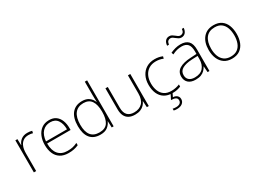

<svg xmlns="http://www.w3.org/2000/svg" viewBox="-32 -1634 3721 2749"><g transform="rotate(-30 1828.0 -260.0)"><path d="M290 -538Q312 -538 331 -535.5Q350 -533 367 -528L360 -492Q342 -497 326 -499.5Q310 -502 288 -502Q236 -502 200 -476.5Q164 -451 146 -404.5Q128 -358 128 -295V0H90V-530H124L127 -429H130Q146 -475 186.5 -506.5Q227 -538 290 -538Z M651 -540Q719 -540 762.5 -507.5Q806 -475 827.5 -419.5Q849 -364 849 -294V-263H461Q461 -148 513 -86.5Q565 -25 663 -25Q712 -25 747.5 -32.5Q783 -40 828 -61V-23Q789 -6 750.5 2Q712 10 662 10Q581 10 527 -24Q473 -58 447 -119.5Q421 -181 421 -260Q421 -338 447 -401Q473 -464 524 -502Q575 -540 651 -540ZM651 -505Q571 -505 521 -452Q471 -399 462 -297H809Q809 -390 770 -447.5Q731 -505 651 -505Z M1189 10Q1078 10 1022 -58.5Q966 -127 966 -257Q966 -394 1026 -467Q1086 -540 1196 -540Q1266 -540 1309.5 -507Q1353 -474 1371 -425H1374Q1373 -455 1372 -485.5Q1371 -516 1371 -544V-760H1409V0H1377L1373 -105H1371Q1352 -58 1308.5 -24Q1265 10 1189 10ZM1192 -25Q1289 -25 1330 -86.5Q1371 -148 1371 -260V-266Q1371 -382 1329 -443.5Q1287 -505 1198 -505Q1105 -505 1055.5 -442Q1006 -379 1006 -256Q1006 -141 1052 -83Q1098 -25 1192 -25Z M1990 -530V0H1958L1952 -103H1950Q1938 -73 1913.5 -47Q1889 -21 1851.5 -5.5Q1814 10 1762 10Q1702 10 1661.5 -11.5Q1621 -33 1600 -76Q1579 -119 1579 -183V-530H1618V-187Q1618 -104 1656 -64.5Q1694 -25 1765 -25Q1852 -25 1901.5 -76Q1951 -127 1951 -232V-530Z M2382 10Q2300 10 2246 -24Q2192 -58 2165 -119.5Q2138 -181 2138 -262Q2138 -346 2170 -408.5Q2202 -471 2259.5 -505.5Q2317 -540 2396 -540Q2433 -540 2464.5 -533.5Q2496 -527 2523 -515L2514 -480Q2485 -493 2455 -498.5Q2425 -504 2396 -504Q2328 -504 2279.5 -474Q2231 -444 2204.5 -389.5Q2178 -335 2178 -262Q2178 -195 2199.5 -141Q2221 -87 2265.5 -56Q2310 -25 2381 -25Q2419 -25 2454 -32.5Q2489 -40 2518 -52V-17Q2493 -6 2458.5 2Q2424 10 2382 10ZM2443 144Q2443 188 2409.5 214Q2376 240 2322 240Q2304 240 2290.5 238.5Q2277 237 2267 234V204Q2279 207 2292 208.5Q2305 210 2323 210Q2361 210 2384.5 193.5Q2408 177 2408 145Q2408 114 2383 100Q2358 86 2308 85L2351 0H2383L2352 63Q2380 64 2400 74.5Q2420 85 2431.5 102Q2443 119 2443 144Z M2823 -539Q2908 -539 2950.5 -494.5Q2993 -450 2993 -353V0H2962L2955 -98H2953Q2937 -68 2912.5 -43Q2888 -18 2852 -4Q2816 10 2763 10Q2686 10 2644 -28Q2602 -66 2602 -133Q2602 -212 2667.5 -252.5Q2733 -293 2854 -299L2954 -305V-345Q2954 -431 2921 -467.5Q2888 -504 2822 -504Q2781 -504 2743.5 -494.5Q2706 -485 2665 -464L2653 -498Q2692 -516 2734.5 -527.5Q2777 -539 2823 -539ZM2858 -268Q2756 -263 2699 -231Q2642 -199 2642 -133Q2642 -81 2675 -52.5Q2708 -24 2767 -24Q2861 -24 2907 -77Q2953 -130 2954 -219V-272ZM2649 -616Q2653 -667 2677.5 -693.5Q2702 -720 2742 -720Q2767 -720 2785.5 -709Q2804 -698 2820.5 -684Q2837 -670 2853.5 -659Q2870 -648 2889 -648Q2912 -648 2930 -662.5Q2948 -677 2952 -720H2983Q2978 -669 2953 -642Q2928 -615 2888 -615Q2864 -615 2845 -626Q2826 -637 2809.5 -651Q2793 -665 2777 -675.5Q2761 -686 2740 -686Q2719 -686 2702 -671.5Q2685 -657 2679 -616Z M3597 -265Q3597 -186 3571.5 -123.5Q3546 -61 3494.5 -25.5Q3443 10 3364 10Q3289 10 3237.5 -25.5Q3186 -61 3159.5 -123Q3133 -185 3133 -265Q3133 -392 3195.5 -466Q3258 -540 3369 -540Q3448 -540 3498.5 -504Q3549 -468 3573 -406Q3597 -344 3597 -265ZM3173 -265Q3173 -194 3194 -139.5Q3215 -85 3257.5 -55Q3300 -25 3364 -25Q3431 -25 3473.5 -55.5Q3516 -86 3536.5 -140.5Q3557 -195 3557 -265Q3557 -333 3538 -387Q3519 -441 3478 -473Q3437 -505 3369 -505Q3273 -505 3223 -441.5Q3173 -378 3173 -265Z"/></g></svg>

Font: Noto Sans Cham ExtraLight
Style: Regular
Weight: 250
Version: Version 2.002